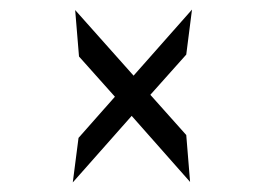

<svg xmlns="http://www.w3.org/2000/svg" viewBox="-20 -437 553 401"><path d="M377 -57 255 -195 132 -56 144 -149 220 -235 145 -319 137 -416 259 -279 381 -417 369 -323 294 -239 369 -155Z"/></svg>

Font: Grenze Medium
Style: Regular
Weight: 500
Designer: Renata Polastri
Foundry: Omnibus-Type
Version: Version 1.002; ttfautohint (v1.8)